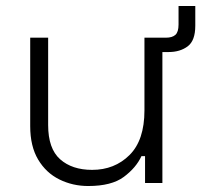

<svg xmlns="http://www.w3.org/2000/svg" viewBox="-20 -612 693 642"><path d="M275 10Q223 10 178.5 -12Q134 -34 107.5 -78.5Q81 -123 81 -190V-486H141V-194Q141 -115 181 -79.5Q221 -44 288 -44Q363 -44 413 -93.5Q463 -143 463 -243V-486H523V0H465V-90H453Q435 -51 394 -20.5Q353 10 275 10ZM519 -438V-486H535Q556 -486 566.5 -495.5Q577 -505 577 -530V-592H633V-526Q633 -476 607.5 -457Q582 -438 544 -438Z"/></svg>

Font: Space Grotesk Light Light
Style: Regular
Weight: 300
Version: Version 2.000